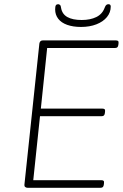

<svg xmlns="http://www.w3.org/2000/svg" viewBox="-20 -892 586 912"><path d="M111 0Q104 0 99.5 -4Q95 -8 96 -15L167 -685Q168 -692 172 -696Q176 -700 183 -700H531Q538 -700 541 -697Q544 -694 543 -686L542 -678Q541 -671 537.5 -667.5Q534 -664 526 -664H204L174 -376H467Q474 -376 477 -373Q480 -370 479 -362L478 -354Q477 -347 473.5 -343.5Q470 -340 462 -340H170L138 -36H462Q469 -36 472 -33Q475 -30 474 -22L473 -14Q472 -7 468.5 -3.5Q465 0 457 0ZM365 -764Q327 -764 299 -774Q271 -784 256.5 -803Q242 -822 242 -847Q242 -862 245.5 -867Q249 -872 256 -872Q261 -872 265 -868.5Q269 -865 270 -855Q275 -825 300 -811Q325 -797 368 -797Q409 -797 437.5 -811Q466 -825 477 -855Q481 -866 485.5 -869Q490 -872 495 -872Q501 -872 503.5 -869Q506 -866 506 -861Q506 -833 488 -811Q470 -789 438 -776.5Q406 -764 365 -764Z"/></svg>

Font: Asap Thin
Style: Italic
Weight: 250
Italic angle: -6°
Designer: Pablo Cosgaya
Foundry: Omnibus-Type
Version: Version 3.001